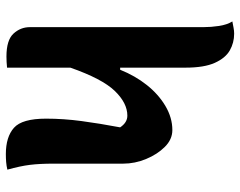

<svg xmlns="http://www.w3.org/2000/svg" viewBox="-100 -696 801 640"><g transform="rotate(90 300.0 -375.5)"><path d="M168 3Q113 3 91.5 -20.5Q70 -44 70 -75V-653Q70 -679 66 -705.5Q62 -732 51 -750Q62 -752 72 -754Q82 -756 92 -756Q122 -756 147.5 -741.5Q173 -727 189 -691.5Q205 -656 205 -594V-376H212Q232 -426 263 -465Q294 -504 333 -527Q372 -550 413 -550Q444 -550 469 -525Q494 -500 509.5 -462.5Q525 -425 525 -386V-154Q525 -108 529 -75.5Q533 -43 545 0Q532 3 519.5 4Q507 5 493 5Q436 5 405.5 -22Q375 -49 375 -129Q375 -187 383 -247Q391 -307 404 -376Q388 -400 365 -400Q323 -400 282.5 -358Q242 -316 205 -210V1Q194 2 186 2.5Q178 3 168 3Z"/></g></svg>

Font: Recursive Mn Csl St
Style: Bold
Weight: 700
Monospace: yes
Version: Version 1.079;hotconv 1.0.112;makeotfexe 2.5.65598; ttfautoh